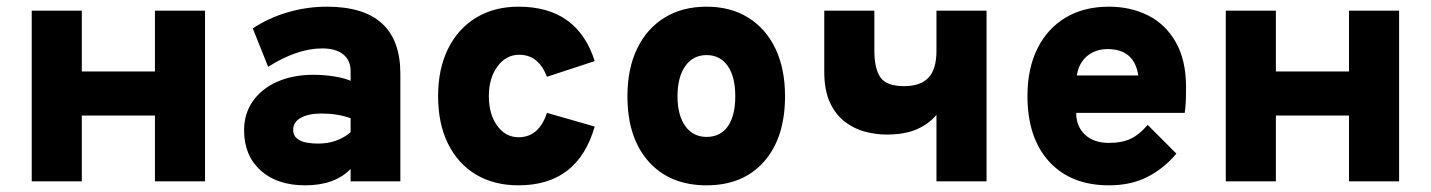

<svg xmlns="http://www.w3.org/2000/svg" viewBox="-20 -543 4285 575"><path d="M75 0V-511H225V-329H444V-511H594V0H444V-197H225V0Z M894 12Q809.5 12 760.2 -32.8Q711 -77.5 711 -153Q711 -202.5 737.2 -240Q763.5 -277.5 810.2 -298.2Q857 -319 919 -319Q950 -319 980.2 -314.2Q1010.5 -309.5 1030 -301V-330Q1030 -362.5 1007.8 -380.2Q985.5 -398 945 -398Q870.5 -398 783 -343L737 -458Q784.5 -489.5 841.8 -506.2Q899 -523 959 -523Q1179 -523 1179 -322V0H1030V-37Q982.5 12 894 12ZM933 -113Q990 -113 1030 -147V-189Q991 -203 944 -203Q903.5 -203 880.8 -190.2Q858 -177.5 858 -154Q858 -113 933 -113Z M1533 12Q1459 12 1405 -20.5Q1351 -53 1321.5 -113Q1292 -173 1292 -255Q1292 -336.5 1321.8 -396.8Q1351.5 -457 1405.8 -490Q1460 -523 1533 -523Q1709.5 -523 1761 -360L1618 -313Q1593 -379 1535 -379Q1495.5 -379 1469.8 -344Q1444 -309 1444 -255Q1444 -201 1469 -166.5Q1494 -132 1533 -132Q1594 -132 1618 -205L1761 -164Q1710.5 12 1533 12Z M2096 12Q1986 12 1922.5 -59.2Q1859 -130.5 1859 -255Q1859 -337 1888 -397.2Q1917 -457.5 1970.2 -490.2Q2023.5 -523 2096 -523Q2168 -523 2220.8 -490.2Q2273.5 -457.5 2302.2 -397.5Q2331 -337.5 2331 -255Q2331 -130.5 2268.2 -59.2Q2205.5 12 2096 12ZM2096 -133Q2137.5 -133 2159.8 -164.8Q2182 -196.5 2182 -255Q2182 -313.5 2159.2 -345.8Q2136.5 -378 2096 -378Q2055.5 -378 2032.2 -345Q2009 -312 2009 -255Q2009 -198 2032.2 -165.5Q2055.5 -133 2096 -133Z M2784.5 0V-199Q2761.5 -171.5 2725.5 -155.8Q2689.5 -140 2634.5 -140Q2603 -140 2570.2 -148.8Q2537.5 -157.5 2510 -178.5Q2482.5 -199.5 2465.5 -236Q2448.5 -272.5 2448.5 -328V-511H2598.5V-393Q2598.5 -337.5 2616.8 -311.2Q2635 -285 2687.5 -285Q2736.5 -285 2760.5 -310.2Q2784.5 -335.5 2784.5 -391V-511H2934.5V0Z M3301 12Q3187 12 3122 -59Q3057 -130 3057 -256Q3057 -337.5 3086.8 -397.5Q3116.5 -457.5 3171.2 -490.2Q3226 -523 3301 -523Q3366 -523 3418.2 -496.8Q3470.5 -470.5 3501.2 -416.8Q3532 -363 3532 -281Q3532 -267 3531.5 -246.2Q3531 -225.5 3528 -205H3203Q3203 -164 3229.5 -139.5Q3256 -115 3301 -115Q3340 -115 3366.2 -127.5Q3392.5 -140 3417 -169L3503 -83Q3467 -39.5 3417.5 -13.8Q3368 12 3301 12ZM3205 -317H3389Q3377 -396 3297 -396Q3260.5 -396 3235.5 -375Q3210.5 -354 3205 -317Z M3651 0V-511H3801V-329H4020V-511H4170V0H4020V-197H3801V0Z"/></svg>

Font: Overpass Black
Style: Regular
Weight: 900
Designer: Delve Withrington, Dave Bailey, Thomas Jockin
Foundry: Delve Fonts LLC
Version: Version 4.000; ttfautohint (v1.8.3)